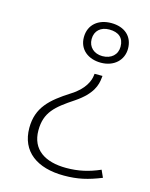

<svg xmlns="http://www.w3.org/2000/svg" viewBox="-103 -459 623 795"><g transform="rotate(15 208.5 -61.5)"><path d="M275 -392C221 -392 180 -361 180 -306C180 -253 221 -222 275 -222C331 -222 369 -258 369 -307C369 -360 332 -392 275 -392ZM274 -364C314 -364 337 -345 337 -307C337 -273 312 -250 274 -250C238 -250 213 -273 213 -307C213 -343 238 -364 274 -364ZM296 -171H262L261 -163C259 -143 245 -102 188 -67C110 -17 59 27 59 115C59 216 133 269 248 269C307 269 350 259 407 236L393 205C345 226 301 236 249 236C159 236 98 198 98 115C98 38 138 5 212 -44C282 -91 292 -132 295 -162Z"/></g></svg>

Font: Noto Sans Myanmar UI ExtraLight
Style: Regular
Weight: 200
Designer: Monotype Design Team
Foundry: Monotype Imaging Inc.
Version: Version 2.103